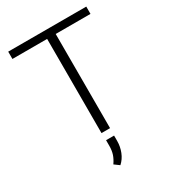

<svg xmlns="http://www.w3.org/2000/svg" viewBox="-222 -825 1040 1165"><g transform="rotate(-30 298.5 -242.5)"><path d="M572.3 -659.7H328.6V0H268.6V-659.7H25.4V-710.9H572.3ZM327.1 89.4Q327.1 127.9 312.7 164.6Q298.3 201.2 270.5 226.1L235.8 200.7Q253.9 174.8 262.5 149.2Q271 123.5 271 90.8V51.3H327.1Z"/></g></svg>

Font: Melbourne
Style: Light
Weight: 300
Designer: Google
Version: Version 2.000980; 2014